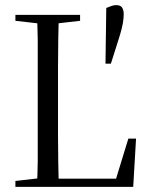

<svg xmlns="http://www.w3.org/2000/svg" viewBox="-20 -728 583 748"><path d="M433 -708Q423 -708 415 -705Q406 -702 394 -697L391 -480H412L433 -546Q441 -570 448 -594Q455 -618 459 -639Q462 -660 462 -673Q462 -688 456 -698Q450 -708 433 -708ZM40 0H175V-36H153L40 -23ZM124 0H209Q208 -43 207 -96Q206 -148 206 -204V-308V-360V-467Q206 -522 207 -575Q208 -627 209 -670H124Q126 -627 127 -575Q127 -522 127 -467V-360V-314V-206Q127 -149 127 -97Q126 -44 124 0ZM166 0H499L510 -188H480L427 -15L465 -32H166ZM40 -647 153 -634H180L292 -647V-670H40Z"/></svg>

Font: Source Serif 4 48pt
Style: Regular
Weight: 400
Designer: Frank Grie√ühammer
Foundry: Adobe Systems Incorporated
Version: Version 4.004;hotconv 1.0.116;makeotfexe 2.5.65601